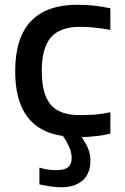

<svg xmlns="http://www.w3.org/2000/svg" viewBox="-20 -569 528 809"><path d="M238 220Q218 220 193.5 216.5Q169 213 146 208V137Q179 148 218 148Q252 148 267 135.5Q282 123 282 97Q282 77 273.5 55Q265 33 245 4Q44 -24 44 -269Q44 -549 307 -549Q341 -549 378 -545Q415 -541 445 -534V-443Q413 -449 380.5 -452.5Q348 -456 318 -456Q233 -456 194.5 -411.5Q156 -367 156 -270Q156 -172 193.5 -128Q231 -84 316 -84Q353 -84 382.5 -86.5Q412 -89 445 -96V-6Q422 0 389.5 4Q357 8 324 9Q346 41 353.5 63Q361 85 361 108Q361 162 328.5 191Q296 220 238 220Z"/></svg>

Font: EncodeSans
Style: Medium
Weight: 500
Designer: Pablo Impallari, Andres Torresi
Foundry: Pablo Impallari, Andres Torresi
Version: Version 1.000; ttfautohint (v1.4.1)